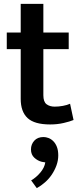

<svg xmlns="http://www.w3.org/2000/svg" viewBox="-20 -643 416 992"><path d="M335 -389H204V-151Q204 -117 220.5 -104.5Q237 -92 263 -92Q283 -92 305 -96Q327 -100 342 -107L360 -23Q341 -15 308.5 -7.5Q276 0 239 0Q158 0 122.5 -33Q87 -66 87 -132V-389H15V-475H87V-623H204V-475H335ZM196 193Q175 188 157.5 172Q140 156 140 129Q140 103 157 84Q174 65 205 65Q217 65 230.5 70Q244 75 255.5 86.5Q267 98 274 116Q281 134 281 160Q281 186 272 211Q263 236 248 258.5Q233 281 212.5 299Q192 317 170 329L141 289Q167 274 188.5 248.5Q210 223 214 196Z"/></svg>

Font: Mukta SemiBold
Style: Regular
Weight: 600
Designer: Girish Dalvi and Yashodeep Gholap
Foundry: Ek Type
Version: Version 2.538;PS 1.002;hotconv 16.6.51;makeotf.lib2.5.65220;